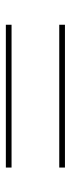

<svg xmlns="http://www.w3.org/2000/svg" viewBox="182 -626 237 640"><g transform="rotate(90 300.0 -305.5)"><path d="M538 -385V-404H62V-385ZM538 -207V-226H62V-207Z"/></g></svg>

Font: IBM Plex Devanagari Thin
Style: Regular
Weight: 100
Designer: Mike Abbink, Paul van der Laan, Pieter van Rosmalen, Erin McLaughlin
Foundry: Bold Monday
Version: Version 1.0